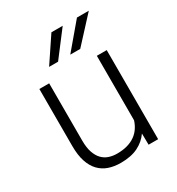

<svg xmlns="http://www.w3.org/2000/svg" viewBox="-180 -864 910 986"><g transform="rotate(-30 274.5 -370.5)"><path d="M416 -66.9Q391.1 -30.8 349.9 -10.5Q308.6 9.8 247.6 9.8Q208.5 9.8 176.8 -1.2Q145 -12.2 122.1 -36.1Q99.1 -60.1 86.7 -97.9Q74.2 -135.7 74.2 -189.9V-528.3H132.3V-189Q132.3 -146.5 142.1 -118.2Q151.9 -89.8 168.5 -72.8Q185.1 -55.7 207.3 -48.3Q229.5 -41 254.4 -41Q289.6 -41 316.4 -48.8Q343.3 -56.6 362.8 -70.8Q382.3 -85 395 -104Q407.7 -123 415 -146V-528.3H473.6V0H417ZM424.8 -749.5H495.1L358.9 -601.6H299.8ZM273.4 -749.5H340.3L227.5 -601.6H174.3Z"/></g></svg>

Font: Melbourne
Style: Light
Weight: 300
Designer: Google
Version: Version 2.000980; 2014